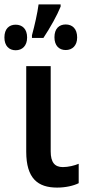

<svg xmlns="http://www.w3.org/2000/svg" viewBox="-49 -841 394 871"><path d="M226 -821H126C121 -782 108 -725 96 -681V-669H148C179 -716 210 -771 226 -811ZM249 -730C219 -730 198 -711 198 -672C198 -634 219 -614 249 -614C279 -614 301 -634 301 -671C301 -711 279 -730 249 -730ZM22 -729C-8 -729 -29 -710 -29 -671C-29 -633 -8 -613 22 -613C52 -613 74 -633 74 -671C74 -710 52 -729 22 -729ZM181 -541H70V-153C70 -31 123 10 210 10C248 10 284 2 308 -10V-98C289 -90 261 -83 236 -83C199 -83 181 -105 181 -154Z"/></svg>

Font: Noto Sans UI SemiCondensed Medium
Style: Regular
Weight: 500
Width: 4
Designer: Monotype Design Team
Foundry: Monotype Imaging Inc.
Version: Version 1.901